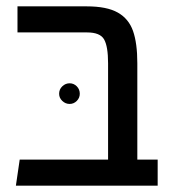

<svg xmlns="http://www.w3.org/2000/svg" viewBox="-20 -584 536 604"><path d="M476 -82V0H30L42 -82H320V-385Q320 -438 307.5 -460Q295 -482 254 -482H35V-564H253Q316 -564 350.5 -544.5Q385 -525 398.5 -486.5Q412 -448 412 -385V-82ZM166 -289Q166 -303 176 -312.5Q186 -322 199 -322Q212 -322 221.5 -312.5Q231 -303 231 -289Q231 -276 221.5 -266.5Q212 -257 199 -257Q186 -257 176 -266.5Q166 -276 166 -289Z"/></svg>

Font: FiraGO
Style: Regular
Weight: 400
Designer: bBox Type
Foundry: bBox Type GmbH
Version: Version 1.001;April 20, 2020;FontCreator 12.0.0.2555 64-bit